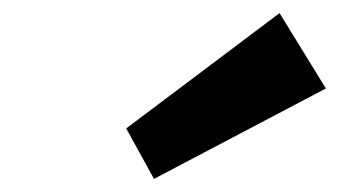

<svg xmlns="http://www.w3.org/2000/svg" viewBox="-20 -860 517 293"><path d="M172.6 -664 215 -587 477.3 -725 406.6 -840Z"/></svg>

Font: Hussar Wysoki
Style: Obl
Weight: 700
Foundry: Cannot Into Space Fonts
Version: Version 0.92